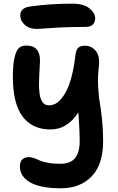

<svg xmlns="http://www.w3.org/2000/svg" viewBox="-20 -785 639 1041"><path d="M180.2 -627.9Q139.2 -627.9 114.5 -650.1Q89.8 -672.4 89.8 -701.2Q89.8 -743.2 145 -750Q250.5 -765.1 373 -765.1Q434.1 -765.1 465.1 -739.5Q496.1 -713.9 496.1 -686Q496.1 -664.1 482.9 -651.6Q469.7 -639.2 445.8 -639.2Q345.7 -639.2 264.2 -633.5Q182.6 -627.9 180.2 -627.9ZM311 235.8Q199.2 235.8 143.6 203.9Q87.9 171.9 87.9 117.2Q87.9 92.8 100.6 79.8Q113.3 66.9 137.2 66.9Q149.9 66.9 165.3 72.5Q180.7 78.1 194.8 85Q209 91.8 238.5 97.4Q268.1 103 306.2 103Q362.8 103 387.5 71.5Q412.1 40 412.1 -20Q412.1 -45.9 411.1 -70.3Q410.2 -94.7 408 -127.2Q405.8 -159.7 404.8 -175.8Q345.2 -83 253.9 -83Q155.8 -83 102.8 -152.8Q49.8 -222.7 49.8 -368.2Q49.8 -436.5 59.3 -475.1Q68.8 -513.7 83.7 -525.9Q98.6 -538.1 123 -538.1Q198.2 -538.1 196.8 -454.1Q196.3 -439.9 194.8 -415.5Q193.4 -391.1 192.9 -376.5Q192.4 -361.8 191.7 -340.3Q190.9 -318.8 191.9 -305.7Q192.9 -292.5 194.8 -276.1Q196.8 -259.8 200.9 -250Q205.1 -240.2 210.9 -231.2Q216.8 -222.2 225.6 -218Q234.4 -213.9 246.1 -213.9Q283.7 -213.9 313.7 -251Q343.8 -288.1 361.8 -346.9Q379.9 -405.8 388.2 -481.9Q392.1 -512.7 403.1 -524.9Q414.1 -537.1 439.9 -537.1Q476.6 -537.1 499.5 -508.8Q522.5 -480.5 516.1 -424.8Q509.3 -371.1 512 -317.4Q514.6 -263.7 520.8 -231Q526.9 -198.2 533 -140.1Q539.1 -82 539.1 -20Q539.1 106.9 476.8 171.4Q414.6 235.8 311 235.8Z"/></svg>

Font: Shantell Sans Bouncy
Style: Regular
Weight: 600
Designer: Stephen Nixon, Anya Danilova, Shantell Martin
Foundry: Arrow Type
Version: Version 1.006;[9816181b4]